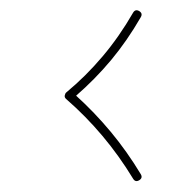

<svg xmlns="http://www.w3.org/2000/svg" viewBox="-20 -490 360 367"><path d="M246.1 -145.5Q238.8 -141.1 234.4 -148.4Q181.6 -235.4 106.4 -300.8Q103 -303.7 103.8 -307.6Q104.5 -311.5 106.9 -313.5Q144 -344.2 176 -382.1Q208 -419.9 234.4 -465.8Q238.8 -473.1 246.1 -468.8Q253.4 -464.4 249 -457Q223.1 -412.1 192.4 -375.2Q161.6 -338.4 125.5 -307.1Q160.6 -275.4 191.9 -237.8Q223.1 -200.2 249 -157.2Q253.4 -149.9 246.1 -145.5Z"/></svg>

Font: Mikhak-DS2-FD Thin
Style: Regular
Weight: 100
Designer: Amin Abedi
Version: Version 3.2